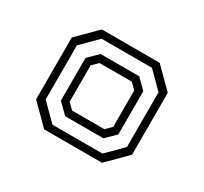

<svg xmlns="http://www.w3.org/2000/svg" viewBox="-84 -815 610 575"><g transform="rotate(30 221.0 -527.0)"><path d="M121.1 -354.5 55.2 -420.4V-634.2L121.1 -700.1H321.1L387 -634.2V-420.4L321.1 -354.5ZM135.7 -379H308.5L362.2 -432.7V-621.9L308.5 -675.6H134.4L80.3 -621.5V-434.3ZM155.8 -420.1 121.4 -454.2V-601.7L154.6 -634.5H288.3L321.1 -602V-452.6L288.3 -420.1ZM165.3 -445.1H277L296.5 -464.6V-590L277 -609.5H165.3L145.8 -590V-464.6Z"/></g></svg>

Font: Tourney Thin
Style: Regular
Weight: 100
Designer: Tyler Finck
Foundry: Etcetera Type Co
Version: Version 1.015